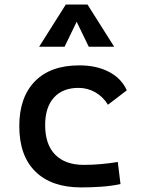

<svg xmlns="http://www.w3.org/2000/svg" viewBox="-20 -815 626 845"><path d="M336.9 9.8Q207 9.8 136 -59.8Q64.9 -129.4 64.9 -259.8Q64.9 -386.7 133.5 -457Q202.1 -527.3 329.1 -527.3Q405.3 -527.3 460 -498.5Q514.6 -469.7 538.1 -417.5L455.1 -354Q433.6 -389.2 399.7 -408.7Q365.7 -428.2 325.2 -428.2Q255.9 -428.2 217.3 -385.5Q178.7 -342.8 178.7 -264.6Q178.7 -179.2 222.9 -134.3Q267.1 -89.4 348.6 -89.4Q386.7 -89.4 424.6 -92.8Q462.4 -96.2 498.5 -102.1L510.3 -4.9Q468.8 3.9 424.3 6.8Q379.9 9.8 336.9 9.8ZM152.3 -609.4 269.5 -794.9H365.2L482.4 -609.4H370.6L317.4 -719.2L264.2 -609.4Z"/></svg>

Font: Caskaydia Cove Medium
Style: Regular
Weight: 500
Monospace: yes
Designer: Aaron Bell
Foundry: Saja Typeworks
Version: Version 4.300; ttfautohint (v1.8.3)